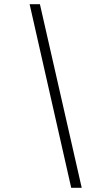

<svg xmlns="http://www.w3.org/2000/svg" viewBox="-20 -783 477 914"><path d="M369 111H319L121 -763H170Z"/></svg>

Font: Open Sauce One Light Italic
Style: Regular
Weight: 300
Italic angle: -10°
Designer: Alfredo Marco Pradil
Foundry: Creative Sauce Fz LLC
Version: Version 1.477